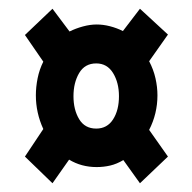

<svg xmlns="http://www.w3.org/2000/svg" viewBox="-20 -565 440 439"><path d="M100 -146 37 -207 79 -270Q62 -307 62 -347Q62 -366 66 -386Q70 -406 79 -424L37 -485L100 -545L139 -493Q153 -500 169.5 -504.5Q186 -509 201 -509Q216 -509 231.5 -505Q247 -501 261 -494L300 -545L364 -486L321 -425Q331 -406 335.5 -386Q340 -366 340 -347Q340 -305 321 -268L364 -207L300 -146L262 -199Q247 -190 232 -186.5Q217 -183 201 -183Q166 -183 138 -200ZM200 -271Q225 -271 238.5 -292Q252 -313 252 -345Q252 -376 238.5 -398Q225 -420 200 -420Q174 -420 161 -398Q148 -376 148 -345Q148 -314 161 -292.5Q174 -271 200 -271Z"/></svg>

Font: Inconsolata Condensed ExtraBold
Style: Regular
Weight: 800
Width: 3
Monospace: yes
Designer: Raph Levien, Cyreal, Brenton Simpson
Foundry: Raph Levien, Cyreal, Google
Version: Version 3.001; ttfautohint (v1.8.2.53-6de2)